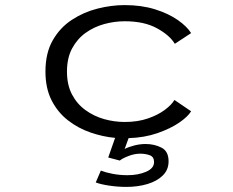

<svg xmlns="http://www.w3.org/2000/svg" viewBox="-20 -532 915 754"><path d="M476.5 202Q443 202 409.2 197Q375.5 192 356 184.5L376 138Q395.5 145.5 423 150.8Q450.5 156 480.5 156Q522.5 156 553.8 142.5Q585 129 585 104.5Q585 84 568.5 77.8Q552 71.5 530.5 71.5Q508 71.5 484.2 80.8Q460.5 90 450.5 98.5L405 86.5L432 9.5Q383.5 5 335 -11.8Q286.5 -28.5 246.5 -59.8Q206.5 -91 182.5 -138.2Q158.5 -185.5 158.5 -251Q158.5 -323.5 187 -373.5Q215.5 -423.5 262 -454Q308.5 -484.5 363 -498.2Q417.5 -512 469.5 -512Q535.5 -512 588.5 -495.5Q641.5 -479 678 -453.5Q714.5 -428 730.5 -402L666.5 -360Q646 -394 596 -421.2Q546 -448.5 470 -448.5Q429.5 -448.5 389.2 -437.5Q349 -426.5 316 -402.8Q283 -379 263 -341.5Q243 -304 243 -251Q243 -198.5 262.8 -161Q282.5 -123.5 315.8 -99.5Q349 -75.5 389 -64.2Q429 -53 470 -53Q521 -53 560.8 -66.8Q600.5 -80.5 627.2 -100.5Q654 -120.5 665 -139.5L730.5 -95Q718 -74 683.8 -50.5Q649.5 -27 598.5 -9.2Q547.5 8.5 485 10.5L469.5 53Q485 45 507.5 39.2Q530 33.5 551.5 33.5Q586.5 33.5 614.2 47.8Q642 62 642 101.5Q642 135 619.2 157.2Q596.5 179.5 558.8 190.8Q521 202 476.5 202Z"/></svg>

Font: Trispace SemiExpanded Light
Style: Regular
Weight: 300
Width: 6
Designer: Tyler Finck
Foundry: Etcetera Type Company
Version: Version 1.210; ttfautohint (v1.8.3)